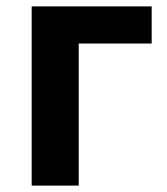

<svg xmlns="http://www.w3.org/2000/svg" viewBox="-20 -580 523 600"><path d="M79 0H226V-444H454V-560H79Z"/></svg>

Font: Source Han Sans JP
Style: Bold
Weight: 700
Designer: Ryoko NISHIZUKA 西塚涼子 (kana, bopomofo & ideographs); Paul D. Hunt (Latin, Greek & Cyrillic); Sandoll Communications 산돌커뮤니
Foundry: Adobe
Version: Version 2.002;hotconv 1.0.116;makeotfexe 2.5.65601